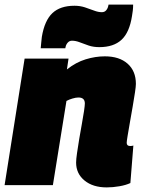

<svg xmlns="http://www.w3.org/2000/svg" viewBox="-28 -805 626 835"><path d="M79 -550H270L263 -503Q302 -534 344.5 -547Q387 -560 428 -560Q491 -560 527 -528Q563 -496 563 -440Q563 -430 559 -403Q555 -376 549 -341.5Q543 -307 537 -273Q531 -239 527 -214.5Q523 -190 523 -184Q523 -170 538 -170Q546 -170 552 -172L539 -9Q520 0 491.5 5Q463 10 436 10Q376 10 339.5 -20Q303 -50 303 -98Q303 -112 307 -139.5Q311 -167 316.5 -200.5Q322 -234 328 -266Q334 -298 337.5 -322.5Q341 -347 341 -355Q341 -381 313 -381Q302 -381 287 -376.5Q272 -372 261 -366L202 0H-8ZM149 -595Q150 -609 151.5 -621.5Q153 -634 154 -645Q166 -716 200 -748Q234 -780 296 -780Q320 -780 341.5 -773Q363 -766 381 -759Q399 -752 415 -752Q427 -752 434 -760.5Q441 -769 443 -780Q443 -780 443.5 -782.5Q444 -785 444 -785H551Q551 -771 549.5 -758.5Q548 -746 546 -735Q535 -664 500.5 -632Q466 -600 404 -600Q378 -600 357.5 -607Q337 -614 319 -621Q301 -628 285 -628Q274 -628 266.5 -619.5Q259 -611 257 -600Q257 -600 256.5 -597.5Q256 -595 256 -595Z"/></svg>

Font: Georama Black
Style: Italic
Weight: 900
Italic angle: -9°
Designer: Jean-Baptiste Levee
Foundry: Production Type
Version: Version 1.000